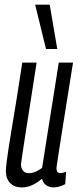

<svg xmlns="http://www.w3.org/2000/svg" viewBox="-20 -810 340 840"><path d="M75.7 10Q42.8 10 24.3 -9.4Q5.8 -28.8 5.8 -60.5Q5.8 -75.4 8.8 -99.8Q11.8 -124.2 17.5 -161.5Q23.1 -198.8 32 -251.4Q40.8 -303.9 52.3 -374.4Q63.8 -444.9 77.5 -536.2H140.2Q123.8 -431.2 112.7 -359.2Q101.5 -287.3 94.1 -240.9Q86.7 -194.5 82.7 -166.5Q78.6 -138.5 76 -121.7Q73.5 -104.9 71.9 -91.3Q71.6 -75.4 80.3 -63.8Q89 -52.3 106.1 -52.3Q115.6 -52.3 124.8 -54.8Q134.1 -57.4 144.2 -62.8Q154.3 -68.3 164.2 -75.8L237.1 -536.2H299.5Q278.8 -405.1 265 -320.3Q251.2 -235.4 243.7 -186.1Q236.2 -136.8 232.5 -113.6Q228.8 -90.5 228 -82.7Q227.1 -74.9 227.1 -72.3Q227.1 -64.3 230.6 -58.5Q234.2 -52.8 244.7 -52.8Q248.8 -52.8 255.4 -54.2Q262 -55.6 268.9 -58.6L265.5 -4.6Q255.3 1.5 240.5 5.8Q225.8 10 215.1 10Q195.8 10 181.8 0.1Q167.8 -9.9 163.9 -28.1Q148.7 -15.3 134.2 -6.9Q119.7 1.5 105.7 5.7Q91.6 10 75.7 10ZM181.3 -595.7 133.8 -789.7H197.5L230.5 -595.7Z"/></svg>

Font: Georama ExtraCondensed Thin
Style: Italic
Weight: 100
Width: 2
Italic angle: -9°
Designer: Jean-Baptiste Levee
Foundry: Production Type
Version: Version 1.001